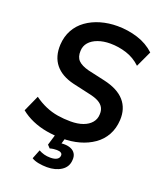

<svg xmlns="http://www.w3.org/2000/svg" viewBox="-166 -834 958 1139"><g transform="rotate(20 313.0 -264.0)"><path d="M295 10Q244 10 195.5 1.5Q147 -7 104.5 -25.5Q62 -44 29 -71L75 -173Q109 -148 147 -131.5Q185 -115 225 -108.5Q265 -102 307 -102Q352 -102 385 -114Q418 -126 436.5 -148Q455 -170 456 -199Q458 -224 448 -242.5Q438 -261 415.5 -273.5Q393 -286 354 -294L248 -318Q169 -337 130 -385.5Q91 -434 95 -510Q98 -562 120.5 -603Q143 -644 182 -672Q221 -700 271 -714.5Q321 -729 377 -729Q444 -729 505.5 -709.5Q567 -690 612 -648L565 -547Q525 -585 474.5 -601Q424 -617 372 -617Q329 -617 294.5 -604.5Q260 -592 240.5 -569.5Q221 -547 220 -516Q218 -477 238.5 -456Q259 -435 305 -423L412 -399Q501 -379 543 -331Q585 -283 581 -210Q578 -156 555 -114.5Q532 -73 492.5 -45.5Q453 -18 403 -4Q353 10 295 10ZM268 201Q241 201 214.5 196Q188 191 171 180L194 122Q210 131 228 136Q246 141 268 141Q294 141 308.5 132.5Q323 124 324 108Q325 97 316 91Q307 85 290 85Q281 85 270 86Q259 87 246 91L229 73L257 -20H319L296 59L268 46Q280 42 293 40Q306 38 318 38Q342 38 360.5 45.5Q379 53 389 69Q399 85 397 109Q395 153 358.5 177Q322 201 268 201Z"/></g></svg>

Font: Nunitoga
Style: Bold Italic
Weight: 700
Italic angle: -9°
Designer: Vernon Adams
Foundry: Vernon Adams
Version: Version 1.0